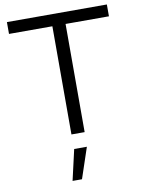

<svg xmlns="http://www.w3.org/2000/svg" viewBox="-102 -769 821 1103"><g transform="rotate(-10 308.5 -218.0)"><path d="M270 0V-631H17V-700H600V-631H347V0ZM230 264 271 85H345L285 264Z"/></g></svg>

Font: Red Hat Display Variable
Style: Regular
Weight: 400
Designer: Pentagram, MCKL
Foundry: Pentagram, MCKL
Version: Version 1.021